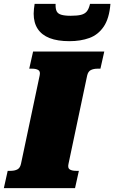

<svg xmlns="http://www.w3.org/2000/svg" viewBox="-60 -978 594 998"><path d="M49 -126 146 -585Q151 -607 139 -614Q127 -621 107 -621H92L112 -710H482L462 -621H447Q427 -621 412.5 -614Q398 -607 393 -585L296 -126Q291 -104 303 -97Q315 -90 335 -90H350L330 0H-40L-20 -90H-5Q15 -90 29.5 -97Q44 -104 49 -126ZM301 -764Q359 -764 404.5 -780.5Q450 -797 479 -839.5Q508 -882 514 -958H408Q402 -932 391.5 -919Q381 -906 361.5 -901Q342 -896 307 -896Q276 -896 258 -901.5Q240 -907 234 -920.5Q228 -934 229 -958H120Q118 -945 116.5 -932Q115 -919 115 -907Q115 -860 136 -828Q157 -796 198 -780Q239 -764 301 -764Z"/></svg>

Font: Roboto Serif Black
Style: Italic
Weight: 900
Italic angle: -10°
Version: Version 1.008